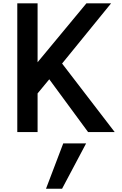

<svg xmlns="http://www.w3.org/2000/svg" viewBox="-20 -767 731 1155"><path d="M84 27.3V-747.1H206.1V-392.6L500 -747.1H648.4L353.5 -384.8L669.9 27.3H509.8L276.4 -290L206.1 -205.1V27.3ZM256.8 368.2 360.4 95.7H498L353.5 368.2Z"/></svg>

Font: GenEi M Gothic v2 Medium
Style: Regular
Weight: 500
Version: Version 2.0